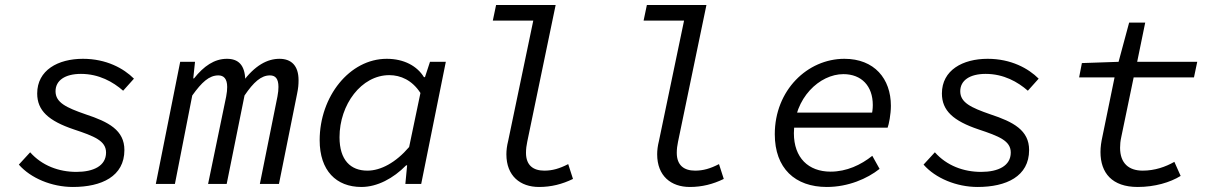

<svg xmlns="http://www.w3.org/2000/svg" viewBox="-20 -732 4840 764"><path d="M270 12C384 12 475 -30 475 -135C475 -214 412 -247 321 -277C243 -304 201 -324 201 -369C201 -412 239 -438 302 -438C374 -438 430 -406 470 -371L513 -419C472 -460 403 -498 310 -498C211 -498 128 -453 128 -360C128 -292 173 -251 274 -217C355 -190 402 -172 402 -125C402 -72 352 -48 284 -48C214 -48 147 -73 100 -126L55 -77C102 -23 186 12 270 12Z M600 0H676L745 -352C783 -405 812 -432 849 -432C870 -432 884 -419 884 -386C884 -375 883 -364 880 -348L808 0H882L953 -352C989 -405 1019 -432 1054 -432C1076 -432 1088 -419 1088 -386C1088 -375 1087 -364 1084 -348L1014 0H1090L1162 -358C1167 -382 1168 -396 1168 -413C1168 -471 1139 -498 1092 -498C1044 -498 994 -472 944 -404L956 -415C954 -474 928 -498 883 -498C833 -498 791 -469 752 -420H749L756 -486H697L600 0Z M1418 12C1481 12 1545 -22 1596 -74H1600L1593 0H1656L1754 -486H1691L1671 -425H1667C1640 -469 1588 -498 1519 -498C1371 -498 1252 -348 1252 -174C1252 -53 1318 12 1418 12ZM1442 -53C1375 -53 1331 -95 1331 -186C1331 -316 1418 -433 1529 -433C1574 -433 1620 -413 1653 -362L1608 -147C1555 -85 1495 -53 1442 -53Z M2125 12C2173 12 2217 1 2260 -20L2241 -79C2206 -61 2178 -53 2146 -53C2102 -53 2073 -74 2073 -124C2073 -139 2075 -154 2078 -168L2191 -712H1954L1941 -650H2102L2002 -171C1997 -151 1995 -134 1995 -118C1995 -32 2050 12 2125 12Z M2725 12C2773 12 2817 1 2860 -20L2841 -79C2806 -61 2778 -53 2746 -53C2702 -53 2673 -74 2673 -124C2673 -139 2675 -154 2678 -168L2791 -712H2554L2541 -650H2702L2602 -171C2597 -151 2595 -134 2595 -118C2595 -32 2650 12 2725 12Z M3270 12C3355 12 3431 -21 3480 -60L3451 -112C3406 -76 3349 -49 3285 -49C3197 -49 3139 -104 3139 -202C3139 -343 3242 -437 3336 -437C3408 -437 3453 -390 3453 -314C3453 -299 3451 -283 3447 -269L3479 -284H3132L3122 -224H3512C3517 -237 3525 -277 3525 -311C3525 -419 3459 -498 3340 -498C3193 -498 3063 -373 3063 -198C3063 -62 3144 12 3270 12Z M3870 12C3984 12 4075 -30 4075 -135C4075 -214 4012 -247 3921 -277C3843 -304 3801 -324 3801 -369C3801 -412 3839 -438 3902 -438C3974 -438 4030 -406 4070 -371L4113 -419C4072 -460 4003 -498 3910 -498C3811 -498 3728 -453 3728 -360C3728 -292 3773 -251 3874 -217C3955 -190 4002 -172 4002 -125C4002 -72 3952 -48 3884 -48C3814 -48 3747 -73 3700 -126L3655 -77C3702 -23 3786 12 3870 12Z M4507 12C4575 12 4636 -6 4678 -32L4653 -88C4618 -68 4575 -53 4527 -53C4472 -53 4437 -82 4437 -144C4437 -157 4438 -170 4442 -188L4491 -424H4731L4744 -486H4505L4537 -642H4473L4431 -486L4285 -481L4274 -424H4415L4367 -190C4362 -167 4359 -148 4359 -127C4359 -44 4405 12 4507 12Z"/></svg>

Font: Source Code Variable
Style: Italic
Weight: 400
Italic angle: -11°
Monospace: yes
Designer: Paul D. Hunt, Teo Tuominen
Foundry: Adobe Systems Incorporated
Version: Version 1.005;PS 1.0;hotconv 16.6.54;makeotf.lib2.5.65590